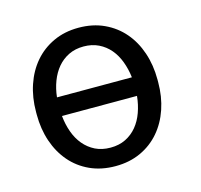

<svg xmlns="http://www.w3.org/2000/svg" viewBox="-85 -631 770 734"><g transform="rotate(-15 300.0 -264.0)"><path d="M45.4 -269Q45.4 -326.2 62 -375.2Q78.6 -424.3 109.6 -460.4Q140.6 -496.6 185.1 -517.3Q229.5 -538.1 285.2 -538.1Q341.3 -538.1 386 -517.3Q430.7 -496.6 461.7 -460.4Q492.7 -424.3 509.3 -375.2Q525.9 -326.2 525.9 -269V-258.3Q525.9 -201.2 509.3 -152.3Q492.7 -103.5 461.7 -67.4Q430.7 -31.2 386.2 -10.7Q341.8 9.8 286.1 9.8Q230 9.8 185.3 -10.7Q140.6 -31.2 109.6 -67.4Q78.6 -103.5 62 -152.3Q45.4 -201.2 45.4 -258.3ZM286.1 -63.5Q319.8 -63.5 345.9 -76.4Q372.1 -89.4 390.6 -111.8Q409.2 -134.3 419.9 -164.3Q430.7 -194.3 434.1 -228.5H137.2Q140.6 -194.3 151.4 -164.3Q162.1 -134.3 180.9 -111.8Q199.7 -89.4 225.8 -76.4Q252 -63.5 286.1 -63.5ZM285.2 -463.9Q252 -463.9 226.1 -451.2Q200.2 -438.5 181.6 -416.5Q163.1 -394.5 151.9 -365Q140.6 -335.4 137.2 -302.2H433.6Q429.7 -335.4 418.7 -365Q407.7 -394.5 389.2 -416.5Q370.6 -438.5 344.5 -451.2Q318.4 -463.9 285.2 -463.9Z"/></g></svg>

Font: Roboto Mono
Style: Regular
Weight: 400
Designer: Google
Version: Version 2.000985; 2015; ttfautohint (v1.3)